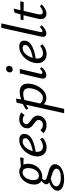

<svg xmlns="http://www.w3.org/2000/svg" viewBox="929 -1738 1040 3055"><g transform="rotate(-90 1449.5 -211.0)"><path d="M125 289Q66 289 22.5 274Q-21 259 -42 231Q-63 203 -56 166Q-47 126 -3.5 92Q40 58 130 37L145 74Q88 86 54.5 105Q21 124 13 152Q5 190 43.5 213Q82 236 150 236Q212 236 248.5 220.5Q285 205 291 177Q296 152 279.5 135.5Q263 119 234.5 108Q206 97 174 87Q148 80 124 72Q100 64 80.5 54Q61 44 51 30.5Q41 17 45 -2Q49 -21 62 -37Q75 -53 91.5 -67Q108 -81 123 -90L156 -73Q149 -70 139.5 -63.5Q130 -57 122.5 -48Q115 -39 112 -28Q109 -12 122.5 -2Q136 8 160.5 16Q185 24 215 32Q245 40 273.5 49.5Q302 59 324 73.5Q346 88 357 109Q368 130 362 160Q353 200 321.5 228.5Q290 257 240 273Q190 289 125 289ZM164 -59Q114 -59 84 -83Q54 -107 44.5 -147Q35 -187 45 -235Q59 -297 90 -339Q121 -381 162 -403Q203 -425 245 -425Q288 -425 319 -403Q350 -381 363.5 -339.5Q377 -298 366 -239Q358 -193 330.5 -152Q303 -111 260.5 -85Q218 -59 164 -59ZM179 -112Q221 -112 254.5 -147Q288 -182 299 -245Q308 -303 291 -337.5Q274 -372 233 -372Q192 -372 159 -336Q126 -300 115 -238Q104 -178 122 -145Q140 -112 179 -112ZM462 -356 309 -360 303 -398 473 -411Z M631 10Q578 10 542.5 -15.5Q507 -41 494 -86.5Q481 -132 494 -192Q508 -255 546 -308Q584 -361 637.5 -393Q691 -425 751 -425Q792 -425 814 -410.5Q836 -396 842.5 -372Q849 -348 843 -321Q834 -275 792.5 -243.5Q751 -212 688 -192Q625 -172 550 -162L553 -207Q616 -217 664 -234Q712 -251 741 -272.5Q770 -294 776 -318Q778 -327 776 -339.5Q774 -352 763 -361.5Q752 -371 727 -371Q688 -371 655.5 -346Q623 -321 600.5 -281Q578 -241 567 -197Q557 -153 562 -119Q567 -85 588.5 -66.5Q610 -48 646 -48Q671 -48 701.5 -58.5Q732 -69 761 -94L787 -55Q765 -35 739 -20Q713 -5 686 2.5Q659 10 631 10Z M982 9Q938 9 906.5 -6.5Q875 -22 857 -39L906 -88Q918 -73 941.5 -61Q965 -49 993 -49Q1023 -49 1042.5 -65.5Q1062 -82 1067 -104Q1072 -129 1058 -147Q1044 -165 1021 -181Q998 -197 975.5 -216Q953 -235 941.5 -261.5Q930 -288 938 -326Q948 -372 986.5 -398.5Q1025 -425 1080 -425Q1114 -425 1140.5 -416Q1167 -407 1187 -394L1145 -340Q1133 -354 1113 -362Q1093 -370 1071 -370Q1041 -370 1023.5 -356.5Q1006 -343 1002 -323Q997 -301 1011.5 -283.5Q1026 -266 1049 -250Q1072 -234 1095 -214.5Q1118 -195 1130.5 -168Q1143 -141 1134 -101Q1123 -54 1083.5 -22.5Q1044 9 982 9Z M1175 289 1343 -468 1408 -476 1387 -348 1244 289ZM1418 6Q1384 6 1358 -6Q1332 -18 1314.5 -37Q1297 -56 1288 -78L1317 -110Q1334 -82 1359.5 -65.5Q1385 -49 1415 -49Q1450 -49 1480 -69.5Q1510 -90 1533.5 -128.5Q1557 -167 1567 -217Q1582 -286 1561.5 -324Q1541 -362 1482 -362Q1460 -362 1431.5 -356Q1403 -350 1371 -339.5Q1339 -329 1307.5 -314Q1276 -299 1249 -280L1230 -314Q1276 -348 1327.5 -371Q1379 -394 1428.5 -406Q1478 -418 1515 -418Q1571 -418 1602 -393.5Q1633 -369 1642 -327.5Q1651 -286 1641 -235Q1629 -169 1596.5 -114.5Q1564 -60 1518 -27Q1472 6 1418 6Z M1782 6Q1762 6 1747.5 -3Q1733 -12 1728 -30.5Q1723 -49 1729 -79L1809 -416H1879L1804 -97Q1800 -78 1803 -67.5Q1806 -57 1820 -57Q1834 -57 1849 -67.5Q1864 -78 1885 -97L1909 -66Q1876 -32 1844 -13Q1812 6 1782 6ZM1872 -530Q1855 -530 1843.5 -537.5Q1832 -545 1827.5 -558.5Q1823 -572 1826 -588Q1830 -608 1845 -621.5Q1860 -635 1882 -635Q1899 -635 1910 -627.5Q1921 -620 1926 -606.5Q1931 -593 1928 -576Q1924 -555 1909 -542.5Q1894 -530 1872 -530Z M2115 10Q2062 10 2026.5 -15.5Q1991 -41 1978 -86.5Q1965 -132 1978 -192Q1992 -255 2030 -308Q2068 -361 2121.5 -393Q2175 -425 2235 -425Q2276 -425 2298 -410.5Q2320 -396 2326.5 -372Q2333 -348 2327 -321Q2318 -275 2276.5 -243.5Q2235 -212 2172 -192Q2109 -172 2034 -162L2037 -207Q2100 -217 2148 -234Q2196 -251 2225 -272.5Q2254 -294 2260 -318Q2262 -327 2260 -339.5Q2258 -352 2247 -361.5Q2236 -371 2211 -371Q2172 -371 2139.5 -346Q2107 -321 2084.5 -281Q2062 -241 2051 -197Q2041 -153 2046 -119Q2051 -85 2072.5 -66.5Q2094 -48 2130 -48Q2155 -48 2185.5 -58.5Q2216 -69 2245 -94L2271 -55Q2249 -35 2223 -20Q2197 -5 2170 2.5Q2143 10 2115 10Z M2446 6Q2425 6 2411 -2.5Q2397 -11 2392.5 -29.5Q2388 -48 2394 -77L2534 -711H2604L2468 -97Q2464 -78 2467 -67.5Q2470 -57 2484 -57Q2498 -57 2513 -67.5Q2528 -78 2549 -97L2574 -66Q2540 -32 2508 -13Q2476 6 2446 6Z M2758 8Q2711 8 2687.5 -26.5Q2664 -61 2678 -124L2740 -383L2777 -501L2840 -514L2751 -131Q2742 -91 2750.5 -71Q2759 -51 2784 -51Q2803 -51 2827 -63Q2851 -75 2878 -97L2905 -67Q2867 -29 2829 -10.5Q2791 8 2758 8ZM2654 -358 2665 -404 2957 -409 2944 -354Z"/></g></svg>

Font: Ysabeau Office Medium
Style: Italic
Weight: 500
Italic angle: -12°
Designer: Christian Thalmann (Catharsis Fonts)
Version: Version 2.001;gftools[0.9.30]; featfreeze: tnum,lnum,ss02